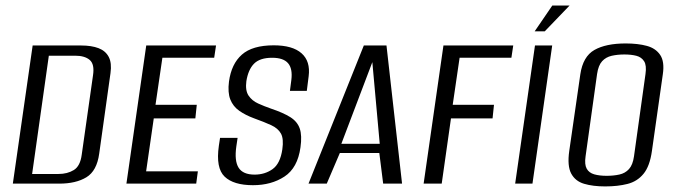

<svg xmlns="http://www.w3.org/2000/svg" viewBox="-20 -658 2427 688"><path d="M26 0 97 -495H270.6Q307.9 -495 333.1 -485.4Q358.2 -475.8 369.6 -454.1Q381.1 -432.4 375.9 -395.8L335.5 -107.6Q327.1 -45.6 289.6 -22.8Q252.2 0 192.3 0ZM95.1 -34.6H189.5Q221.5 -34.6 244.5 -48.7Q267.6 -62.8 272.9 -104L313.3 -388.3Q319.3 -427.8 301.6 -443.1Q283.8 -458.4 249.5 -458.4H155Z M433 0 504 -495H754.1L747.5 -451.1H561.9L537.2 -282.4H685.1L680 -233.7H531L503.6 -44H689L683.1 0Z M886.5 5.6Q817 5.6 784.9 -25.1Q752.8 -55.8 764.2 -135.5L768.5 -164H831.4L826.8 -133Q819.5 -81.5 835.1 -56.9Q850.7 -32.3 892.4 -32.3Q929 -32.3 956.6 -51.9Q984.2 -71.5 991.7 -123Q997.1 -160.7 986.7 -179.4Q976.3 -198.2 951.9 -209.4Q927.6 -220.6 889.9 -234.2Q859.7 -245.3 837.5 -260.9Q815.2 -276.5 805.3 -301.5Q795.5 -326.5 800.5 -365.7Q809.1 -429.1 846.8 -462.3Q884.5 -495.6 961 -495.6Q1028.4 -495.6 1060.6 -467Q1092.9 -438.4 1086 -384.7L1079.4 -332.5H1018.9L1024 -371.6Q1029 -412 1012.2 -431.5Q995.4 -451 955.2 -451Q911.1 -451 890.2 -429.7Q869.4 -408.5 862.8 -367.1Q858.4 -333.8 870.7 -315.4Q883.1 -297 905.1 -287.1Q927 -277.2 950.3 -269.1Q995 -254.1 1020.3 -238.2Q1045.5 -222.3 1054.1 -197.4Q1062.7 -172.5 1056.7 -129.9Q1046.5 -56.2 999.3 -25.3Q952.2 5.6 886.5 5.6Z M1085.5 0 1283.7 -495H1364.9L1420.7 0H1353L1339.2 -109.8H1197.8L1150.9 0ZM1203.2 -142.8H1340.7L1314.2 -435.3Z M1498 0 1569 -495H1819.1L1812.5 -451.1H1626.9L1602.2 -282.4H1750.1L1745 -233.7H1596L1562.8 0Z M1826 0 1897 -495H1958.7L1888 0ZM1895.9 -545.7 1959.1 -638.2H2021L1932 -545.7Z M2148.7 10Q2104.7 10 2073.1 0.6Q2041.5 -8.7 2026.8 -36.1Q2012.2 -63.4 2019.8 -117L2059.5 -391.8Q2068.9 -455.5 2109.9 -478.9Q2151 -502.3 2222.1 -502.3Q2265.9 -502.3 2297.8 -493.6Q2329.6 -485 2345.7 -461.1Q2361.8 -437.1 2355.1 -391.8L2316.1 -117.3Q2308.5 -62.4 2285.9 -35.1Q2263.4 -7.7 2228.5 1.1Q2193.6 10 2148.7 10ZM2153.7 -28Q2178.7 -28 2199.4 -32.6Q2220.2 -37.1 2233.8 -52.1Q2247.5 -67.1 2251.8 -97.8L2293 -392.7Q2297.5 -423.8 2288 -438.6Q2278.5 -453.4 2260.2 -458.1Q2241.9 -462.8 2217.3 -462.8Q2192.6 -462.8 2171.9 -458.1Q2151.1 -453.4 2137.6 -438.6Q2124 -423.8 2119.5 -392.7L2078.3 -97.8Q2074 -68.5 2082.4 -53.5Q2090.7 -38.6 2109.4 -33.3Q2128.1 -28 2153.7 -28Z"/></svg>

Font: Alumni Sans SC Thin
Style: Italic
Weight: 100
Italic angle: -8°
Designer: Robert E. Leuschke
Foundry: Robert E. Leuschke
Version: Version 1.016